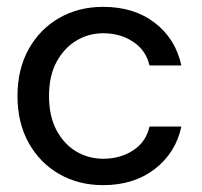

<svg xmlns="http://www.w3.org/2000/svg" viewBox="-20 -528 588 560"><path d="M281 12Q209 12 152.5 -20.5Q96 -53 63.5 -111.5Q31 -170 31 -248Q31 -326 63.5 -384.5Q96 -443 152.5 -475.5Q209 -508 281 -508Q371 -508 431.5 -461.5Q492 -415 509 -337H416Q406 -381 368.5 -406Q331 -431 281 -431Q239 -431 203.5 -410Q168 -389 145.5 -348.5Q123 -308 123 -248Q123 -188 145.5 -147Q168 -106 203.5 -85.5Q239 -65 281 -65Q331 -65 368.5 -89.5Q406 -114 416 -159H509Q493 -83 432 -35.5Q371 12 281 12Z"/></svg>

Font: HostGroteskRegular
Style: Regular
Weight: 400
Designer: Doukan Karapınar based on Poppins by Indian Type Foundry, Jonny Pinhorn
Foundry: Element Type
Version: Version 1.001; ttfautohint (v1.8.4.7-5d5b)